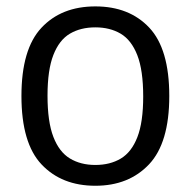

<svg xmlns="http://www.w3.org/2000/svg" viewBox="-20 -571 596 600"><path d="M278 9.5Q173 9.5 110 -57Q47 -123.5 47 -271Q47 -417.5 109.5 -484.2Q172 -551 278 -551Q384 -551 446.5 -484.5Q509 -418 509 -271Q509 -124.5 445.8 -57.5Q382.5 9.5 278 9.5ZM278 -55.5Q324 -55.5 357.5 -75.5Q391 -95.5 409.2 -142.2Q427.5 -189 427.5 -269.5Q427.5 -351.5 409 -398.8Q390.5 -446 357 -465.8Q323.5 -485.5 278 -485.5Q232 -485.5 198.5 -465.8Q165 -446 146.8 -399.2Q128.5 -352.5 128.5 -272Q128.5 -190.5 146.8 -143.2Q165 -96 198.5 -75.8Q232 -55.5 278 -55.5Z"/></svg>

Font: Encode Sans
Style: Regular
Weight: 400
Designer: Multiple Designers
Foundry: Impallari Type
Version: Version 3.002; ttfautohint (v1.8.3) -l 8 -r 50 -G 200 -x 14 